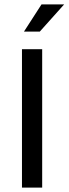

<svg xmlns="http://www.w3.org/2000/svg" viewBox="-20 -854 312 874"><path d="M172 -630V0H80V-630ZM161 -710H89L169 -834H272Z"/></svg>

Font: Mukta
Style: Regular
Weight: 400
Designer: Girish Dalvi and Yashodeep Gholap
Foundry: Ek Type
Version: Version 2.538;PS 1.001;hotconv 16.6.51;makeotf.lib2.5.65220;